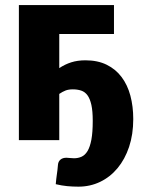

<svg xmlns="http://www.w3.org/2000/svg" viewBox="-20 -538 548 737"><path d="M417.5 -518.5V-407.5H207.5V-276.5Q229 -291 253.5 -298.8Q278 -306.5 308 -306.5Q355 -306.5 389.5 -289.5Q424 -272.5 446.8 -242.2Q469.5 -212 480.5 -170.8Q491.5 -129.5 491.5 -81Q491.5 -22 475.5 25.8Q459.5 73.5 431.2 107.5Q403 141.5 364.5 160Q326 178.5 281 178.5Q258.5 178.5 237.8 176.5Q217 174.5 194 169Q195 157.5 196 148.8Q197 140 198.2 131.8Q199.5 123.5 200.5 114.8Q201.5 106 202.5 94.5Q203.5 82 212 74.8Q220.5 67.5 235 67.5Q240.5 67.5 248.2 68.5Q256 69.5 264 69.5Q280 69.5 293.2 63.5Q306.5 57.5 316 41.8Q325.5 26 330.8 -2Q336 -30 336 -74Q336 -111.5 330.8 -135.2Q325.5 -159 315.8 -172.2Q306 -185.5 291.8 -190.2Q277.5 -195 259.5 -195Q243 -195 231.5 -190.5Q220 -186 207.5 -177.5V0H52.5V-518.5Z"/></svg>

Font: Lato
Style: Regular
Weight: 900
Designer: Lukasz Dziedzic with Adam Twardoch and Botio Nikoltchev
Foundry: tyPoland Lukasz Dziedzic
Version: Version 2.010; 2014-09-01; http://www.latofonts.com/; ttfaut